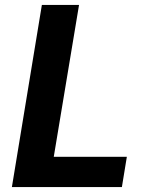

<svg xmlns="http://www.w3.org/2000/svg" viewBox="-20 -755 616 775"><path d="M28 0H472L492 -122H197L299 -735H149Z"/></svg>

Font: Iosevka Sparkle Heavy
Style: Italic
Weight: 900
Italic angle: -9°
Designer: Belleve Invis
Foundry: Belleve Invis
Version: Version 4.5.0; ttfautohint (v1.8.3)